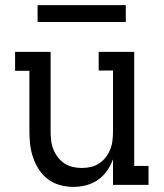

<svg xmlns="http://www.w3.org/2000/svg" viewBox="-20 -723 640 751"><path d="M267 8Q241 8 215 1Q189 -6 168 -21.5Q147 -37 132.5 -59.5Q118 -82 109.5 -106.5Q101 -131 98 -157.5Q95 -184 95 -210V-446H39V-520H178V-210Q178 -192 180 -174Q182 -156 188.5 -139.5Q195 -123 206 -108.5Q217 -94 232 -84Q247 -74 264.5 -70Q282 -66 300 -66Q318 -66 335.5 -70Q353 -74 368 -84Q383 -94 394 -108.5Q405 -123 411.5 -139.5Q418 -156 420 -174Q422 -192 422 -210V-447H366V-520H505V-74H561V0H422V-100Q413 -76 398.5 -55Q384 -34 363 -19.5Q342 -5 317.5 1.5Q293 8 267 8ZM127 -637V-703H472V-637Z"/></svg>

Font: Iosevka Etoile
Style: Regular
Weight: 400
Designer: Belleve Invis
Foundry: Belleve Invis
Version: Version 33.2.4